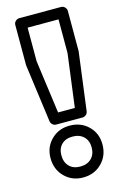

<svg xmlns="http://www.w3.org/2000/svg" viewBox="-118 -772 515 853"><g transform="rotate(-15 140.0 -345.5)"><path d="M36.1 -86.9Q36.1 -137.7 70.1 -171.4Q104 -205.1 154.8 -205.1Q206.5 -205.1 240.7 -171.6Q274.9 -138.2 274.9 -86.9Q274.9 -35.2 240.7 -1Q206.5 33.2 154.8 33.2Q104 33.2 70.1 -1Q36.1 -35.2 36.1 -86.9ZM38.1 -514.2V-517.1V-699.2Q38.1 -710 45.9 -717Q53.7 -724.1 63 -724.1H254.9Q265.6 -724.1 272.7 -716.3Q279.8 -708.5 279.8 -699.2V-517.1V-514.2L245.1 -247.1Q243.7 -237.3 236.3 -231.2Q229 -225.1 220.2 -225.1H99.1Q89.8 -225.1 82.8 -231.4Q75.7 -237.8 74.2 -247.1ZM85.9 -86.9Q85.9 -54.7 104.5 -35.9Q123 -17.1 154.8 -17.1Q187 -17.1 206.1 -35.9Q225.1 -54.7 225.1 -86.9Q225.1 -117.7 206.1 -136.2Q187 -154.8 154.8 -154.8Q123 -154.8 104.5 -136.5Q85.9 -118.2 85.9 -86.9ZM87.9 -519 121.1 -274.9H198.2L230 -519V-673.8H87.9Z"/></g></svg>

Font: Trueno ExtraBold Outline
Style: Regular
Weight: 800
Width: 6
Designer: Julieta Ulanovsky
Foundry: Julieta Ulanovsky
Version: Version 3.001b | FøM Fix